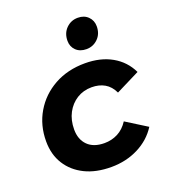

<svg xmlns="http://www.w3.org/2000/svg" viewBox="-142 -885 884 998"><g transform="rotate(-20 299.5 -386.5)"><path d="M303 8Q219 8 158 -22Q97 -52 63 -106Q29 -160 29 -233Q29 -322 71 -393Q113 -464 187 -505Q261 -546 357 -546Q443 -546 505.5 -510.5Q568 -475 599 -410L467 -344Q449 -382 418.5 -399.5Q388 -417 347 -417Q301 -417 265 -394.5Q229 -372 208 -332.5Q187 -293 187 -241Q187 -186 219.5 -153.5Q252 -121 312 -121Q352 -121 386 -138.5Q420 -156 444 -193L559 -121Q520 -60 452.5 -26Q385 8 303 8ZM391 -612Q355 -612 333.5 -633Q312 -654 312 -686Q312 -728 338.5 -754.5Q365 -781 403 -781Q438 -781 459.5 -759.5Q481 -738 481 -706Q481 -664 454.5 -638Q428 -612 391 -612Z"/></g></svg>

Font: Montserrat
Style: Bold Italic
Weight: 700
Italic angle: -11.3°
Designer: Julieta Ulanovsky
Foundry: Julieta Ulanovsky
Version: Version 9.000; ttfautohint (v1.8.4.7-5d5b)